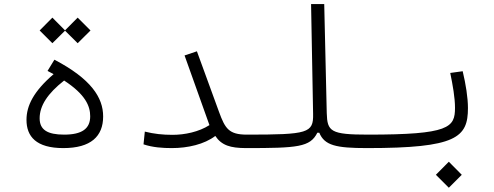

<svg xmlns="http://www.w3.org/2000/svg" viewBox="-20 -713 2384 927"><path d="M285.6 2C418.9 2 478 -54.7 478 -150.9C478 -241.7 419.9 -332 242.7 -424.8L209.5 -370.6C219.7 -365.2 229.5 -359.9 238.8 -355C141.6 -271.5 107.9 -202.1 107.9 -134.3C107.9 -54.2 154.3 2 285.6 2ZM289.6 -324.2C392.6 -256.8 415.5 -201.2 415.5 -151.4C415.5 -91.8 376 -63 289.6 -63C209 -63 171.4 -86.4 171.4 -141.6C171.4 -202.6 209.5 -261.2 289.6 -324.2ZM355 -504.4 417 -565.9 355 -627.9 293.9 -566.4 232.9 -627.9 171.4 -565.9 232.9 -504.4 293.9 -564.9Z M809.6 2C886.7 2 966.3 -16.1 1019.5 -56.6C1050.3 -10.7 1092.8 1.5 1166 2C1189.5 2 1204.1 -4.4 1204.1 -32.7C1204.1 -56.2 1196.8 -63 1171.9 -63C1085 -63 1066.9 -92.3 1037.6 -172.4L930.7 -465.3L871.1 -445.3L991.2 -108.9C939.9 -76.2 872.1 -62 813 -62C765.6 -62 724.1 -66.4 679.2 -77.6L672.9 -16.1C717.8 -1 766.1 2 809.6 2Z M1166 2C1417 2 1477.5 -2.4 1512.2 -72.3H1521.5C1546.9 -10.7 1602.1 2 1752 2C1780.3 2 1794.4 -4.9 1794.4 -32.7C1794.4 -54.2 1782.7 -63 1757.8 -63C1575.7 -63 1560.1 -78.1 1557.6 -167L1545.4 -693.4H1481.9L1491.7 -162.6C1493.7 -70.3 1466.8 -63 1171.9 -63C1152.3 -63 1137.7 -57.6 1137.7 -32.7C1137.7 -10.7 1147 2 1166 2Z M1752 2C2184.6 2 2239.3 -49.3 2239.3 -191.4C2239.3 -241.2 2229 -306.2 2213.9 -369.1L2153.8 -360.8C2166 -301.8 2176.8 -241.2 2176.8 -192.4C2176.8 -97.2 2148.9 -63 1757.8 -63C1747.1 -63 1739.3 -53.7 1739.3 -33.7C1739.3 -9.8 1742.7 2 1752 2ZM2147 193.4 2209.5 130.9 2147 67.9 2084.5 130.9Z"/></svg>

Font: Cascadia Mono Light
Style: Regular
Weight: 300
Monospace: yes
Designer: Aaron Bell
Foundry: Saja Typeworks
Version: Version 2404.023